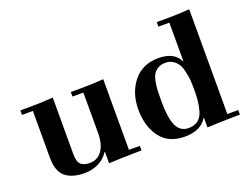

<svg xmlns="http://www.w3.org/2000/svg" viewBox="-111 -949 1538 1190"><g transform="rotate(-20 657.5 -354.5)"><path d="M572 -496V-30H644V0Q495 2 428 6V-70H426Q401 -30 358.5 -9Q316 12 267 12Q184 12 139.5 -25Q95 -62 95 -153V-460H23V-490H85Q162 -490 239 -496V-123Q239 -71 259.5 -53.5Q280 -36 317 -36Q367 -36 397.5 -77Q428 -118 428 -196V-460H356V-490H418Q496 -490 572 -496Z M1077 6V-58H1075Q1032 12 928 12Q820 12 766 -60.5Q712 -133 712 -245Q712 -353 771.5 -427.5Q831 -502 936 -502Q1042 -502 1075 -430H1077V-685H1005V-715H1067Q1145 -715 1221 -721V-30H1293V0Q1144 2 1077 6ZM1080 -245Q1080 -275 1078.5 -299Q1077 -323 1070.5 -355Q1064 -387 1053 -408Q1042 -429 1020 -444.5Q998 -460 968 -460Q939 -460 919 -448Q899 -436 888.5 -419Q878 -402 872 -371Q866 -340 865 -314Q864 -288 864 -245Q864 -133 888 -81.5Q912 -30 968 -30Q1005 -30 1029.5 -49Q1054 -68 1064 -103.5Q1074 -139 1077 -170Q1080 -201 1080 -245Z"/></g></svg>

Font: Justus
Style: Bold
Weight: 700
Version: Version 001.001